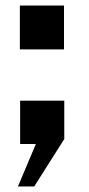

<svg xmlns="http://www.w3.org/2000/svg" viewBox="-20 -522 322 696"><path d="M52 -343H212V-502H52ZM45 154H104L213 -18V-157H53V0H110Z"/></svg>

Font: United Sans
Style: Bold
Weight: 700
Designer: Pablo Impallari, Rodrigo Fuenzalida (Modified by Dan O. Williams)
Version: Version 1.000;PS 001.000;hotconv 1.0.88;makeotf.lib2.5.64775